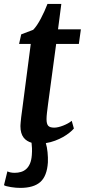

<svg xmlns="http://www.w3.org/2000/svg" viewBox="-40 -711 426 963"><path d="M62.5 -77.6Q62.5 -80.1 62.7 -84.2Q63 -88.4 63.7 -97.9Q64.5 -107.4 66.4 -124.3Q68.4 -141.1 72.3 -168.5L114.3 -490.7H55.7L66.4 -538.6L126.5 -561.5Q135.7 -570.8 145.8 -585.7Q155.8 -600.6 165 -618.2Q174.3 -635.7 182.9 -654.8Q191.4 -673.8 198.2 -691.4H267.6L251 -564H365.7L355.5 -490.7H241.7L201.2 -190.4Q197.8 -164.6 195.6 -145.5Q193.4 -126.5 193.4 -113.3Q193.4 -89.8 201.7 -80.3Q210 -70.8 231.9 -70.8Q241.2 -70.8 252.9 -73.5Q264.6 -76.2 276.9 -81.1Q289.1 -85.9 300.3 -92Q311.5 -98.1 319.8 -105L330.6 -66.4Q322.3 -56.6 308.3 -45.4Q294.4 -34.2 276.4 -23.9Q258.3 -13.7 236.3 -5.4Q214.4 2.9 189.9 6.8Q195.8 25.9 198.5 52.5Q201.2 79.1 200.2 103.5Q195.8 171.9 162.4 201.7Q128.9 231.4 62 231.4Q52.2 231.4 39.8 230.5Q27.3 229.5 15.4 227.5Q3.4 225.6 -6.3 223.1Q-16.1 220.7 -20 217.8L-2.9 148.4Q3.4 151.9 12.9 153.8Q22.5 155.8 33.7 155.8Q50.3 155.8 65.2 151.4Q80.1 147 91.6 136.7Q103 126.5 110.4 109.4Q117.7 92.3 119.6 66.9Q121.1 47.4 120.4 32Q119.6 16.6 118.2 4.9Q106.4 1.5 96.2 -4.9Q85.9 -11.2 78.4 -21Q70.8 -30.8 66.7 -44.9Q62.5 -59.1 62.5 -77.6Z"/></svg>

Font: Brush Lettering One
Style: Bold Italic
Weight: 400
Italic angle: -7°
Designer: Eben Sorkin
Foundry: Eben Sorkin
Version: Version 1.001